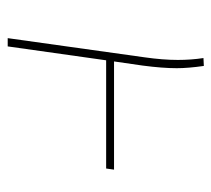

<svg xmlns="http://www.w3.org/2000/svg" viewBox="-46 -516 562 511"><g transform="rotate(90 235.5 -261.0)"><path d="M429 -262H141L104 0H82L133 -364Q140 -413 140 -453Q140 -488 135 -521L156 -522Q162 -480 162 -450Q162 -412 155 -359L144 -283H432Z"/></g></svg>

Font: Fira Sans Thin
Style: Italic
Weight: 250
Italic angle: -8°
Designer: Carrois Corporate & Edenspiekermann AG
Foundry: Carrois Corporate GbR & Edenspiekermann AG
Version: Version 4.203